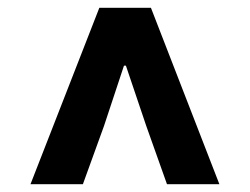

<svg xmlns="http://www.w3.org/2000/svg" viewBox="-20 -784 639 491"><path d="M58 -313 234 -764H366L541 -313H407L354 -462L302 -616H297L246 -462L192 -313Z"/></svg>

Font: Noto Sans KR Thin ExtraBold
Style: Regular
Weight: 800
Version: Version 2.004-H2;hotconv 1.0.118;makeotfexe 2.5.65603